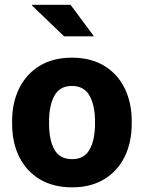

<svg xmlns="http://www.w3.org/2000/svg" viewBox="-20 -782 608 812"><path d="M285.2 10.3Q205.1 10.3 148.2 -23.9Q91.3 -58.1 61.3 -118.7Q31.2 -179.2 31.2 -259.3V-269Q31.2 -348.1 61.3 -408.7Q91.3 -469.2 147.9 -503.7Q204.6 -538.1 284.2 -538.1Q363.8 -538.1 420.4 -503.9Q477.1 -469.7 507.1 -408.9Q537.1 -348.1 537.1 -269V-259.3Q537.1 -179.7 507.1 -118.9Q477.1 -58.1 420.4 -23.9Q363.8 10.3 285.2 10.3ZM285.2 -108.9Q336.4 -108.9 359.1 -149.9Q381.8 -190.9 381.8 -259.3V-269Q381.8 -335.4 358.9 -377Q335.9 -418.5 284.2 -418.5Q232.4 -418.5 210 -377Q187.5 -335.4 187.5 -269V-259.3Q187.5 -189.9 210 -149.4Q232.4 -108.9 285.2 -108.9ZM377.4 -628.4H251L115.2 -758.8L116.2 -761.7H278.3Z"/></svg>

Font: Roboto Slab ExtraBold
Style: Regular
Weight: 800
Designer: Google
Version: Version 2.001; ttfautohint (v1.8.3)